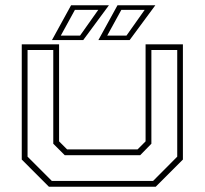

<svg xmlns="http://www.w3.org/2000/svg" viewBox="-20 -708 776 728"><path d="M165.5 0 62.5 -103V-540H204V-172L234.5 -141.5H501.5L532 -172V-540H673.5V-103L570.5 0ZM176.5 -22H560.5L652 -114V-518.5H554V-163L511.5 -119.5H225.5L182 -163V-518.5H84.5V-114ZM353 -556 425.5 -688H569L471.5 -556ZM177 -556 249.5 -688H393L295.5 -556ZM210.5 -573H283.5L352.5 -670.5H264ZM386.5 -573H459.5L528.5 -670.5H440Z"/></svg>

Font: Tourney Expanded ExtraLight
Style: Regular
Weight: 200
Width: 7
Designer: Tyler Finck
Foundry: Etcetera Type Co
Version: Version 1.010; ttfautohint (v1.8.3)